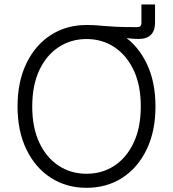

<svg xmlns="http://www.w3.org/2000/svg" viewBox="-20 -852 792 881"><path d="M376 -689.5V-737.3Q405.3 -737.3 423.6 -735.8Q441.9 -734.4 462.4 -732.4Q482.9 -730.5 516.8 -729Q550.8 -727.5 610.4 -727.5Q628.9 -727.5 628.9 -746.1V-831.5H691.4V-748.5Q691.4 -711.4 672.6 -692.4Q653.8 -673.3 616.2 -673.3Q594.2 -673.3 573.2 -675.8Q552.2 -678.2 526.1 -681.4Q500 -684.6 464.1 -687Q428.2 -689.5 376 -689.5ZM377.4 9.8Q284.7 9.8 213.1 -36.4Q141.6 -82.5 101.1 -166.5Q60.5 -250.5 60.5 -363.3Q60.5 -477.1 101.1 -561Q141.6 -645 213.1 -691.2Q284.7 -737.3 377.4 -737.3Q469.7 -737.3 541 -691.2Q612.3 -645 652.8 -561Q693.4 -477.1 693.4 -363.3Q693.4 -250 652.8 -166Q612.3 -82 541 -36.1Q469.7 9.8 377.4 9.8ZM377.4 -54.7Q448.2 -54.7 504.4 -91.3Q560.5 -127.9 593.3 -197.3Q626 -266.6 626 -363.3Q626 -460.9 593.3 -530Q560.5 -599.1 504.4 -636Q448.2 -672.9 377.4 -672.9Q306.2 -672.9 249.8 -636.2Q193.4 -599.6 160.6 -530.3Q127.9 -460.9 127.9 -363.3Q127.9 -266.6 160.4 -197.5Q192.9 -128.4 249.3 -91.6Q305.7 -54.7 377.4 -54.7Z"/></svg>

Font: Inter 17pt Light
Style: Regular
Weight: 300
Version: Version 4.001;git-66647c0bb